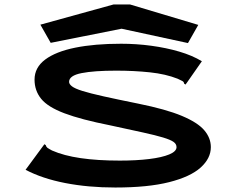

<svg xmlns="http://www.w3.org/2000/svg" viewBox="-20 -826 1040 856"><path d="M494 10Q373 10 270.5 -10Q168 -30 94 -69L172 -175L178 -183L184 -179Q186 -171 191.5 -167Q197 -163 212 -155Q264 -132 339.5 -121Q415 -110 514 -110Q588 -110 645 -117Q702 -124 734.5 -137.5Q767 -151 767 -170Q767 -184 753.5 -193.5Q740 -203 707 -213Q674 -223 617 -235.5Q560 -248 472 -267Q341 -293 267 -321Q193 -349 163.5 -385.5Q134 -422 134 -471Q134 -525 181.5 -560.5Q229 -596 315.5 -613.5Q402 -631 520 -631Q588 -631 654.5 -622Q721 -613 779 -596Q837 -579 880 -553L813 -457L807 -449L801 -453Q800 -461 793.5 -464.5Q787 -468 772 -475Q719 -496 648.5 -503.5Q578 -511 498 -511Q399 -511 343.5 -500Q288 -489 288 -461Q288 -451 301 -441Q314 -431 347.5 -420.5Q381 -410 441.5 -396.5Q502 -383 596 -364Q720 -339 790.5 -309.5Q861 -280 890.5 -245.5Q920 -211 920 -170Q920 -120 874.5 -79Q829 -38 734.5 -14Q640 10 494 10ZM206 -635 160 -716 486 -806H560L864 -715L818 -634L522 -698Z"/></svg>

Font: Inconsolata UltraExpanded Black
Style: Regular
Weight: 900
Width: 9
Monospace: yes
Designer: Raph Levien, Cyreal, Brenton Simpson
Foundry: Raph Levien, Cyreal, Google
Version: Version 3.001; ttfautohint (v1.8.2.53-6de2)